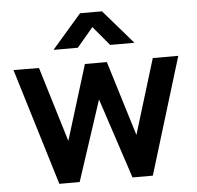

<svg xmlns="http://www.w3.org/2000/svg" viewBox="-54 -830 910 885"><g transform="rotate(-5 401.0 -387.5)"><path d="M185 0H279L401 -371.5L523.5 0H617.5L782.5 -540H664.5L558.5 -193.5L452 -540H350.5L243.5 -193.5L138 -540L20 -541ZM212 -617.5H324.5L399.5 -706.5L474 -617.5H586.5L450 -775H348.5Z"/></g></svg>

Font: Manrope
Style: Bold
Weight: 700
Designer: Mikhail Sharanda
Foundry: Mikhail Sharanda
Version: Version 4.505;FEAKit 1.0